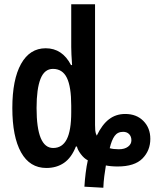

<svg xmlns="http://www.w3.org/2000/svg" viewBox="-20 -780 731 903"><path d="M377 98Q379 65 383 33Q387 1 393 -26Q375 -35 359.5 -56Q344 -77 342 -91H337Q316 -38 281 -14Q246 10 198 10Q120 10 79 -63.5Q38 -137 38 -272Q38 -406 79 -479.5Q120 -553 195 -553Q273 -553 314 -474H319Q317 -502 316 -523Q315 -544 315 -559V-760H427V-192Q427 -179 428 -166.5Q429 -154 435 -142Q460 -194 492.5 -219Q525 -244 569 -244Q622 -244 654.5 -211Q687 -178 687 -127Q687 -72 650 -34.5Q613 3 533 3Q517 3 501.5 1.5Q486 0 478 -2Q474 21 470.5 48.5Q467 76 466 103ZM230 -84Q273 -84 294 -125Q315 -166 315 -252V-283Q315 -372 294.5 -414Q274 -456 229 -456Q189 -456 170.5 -409Q152 -362 152 -272Q152 -84 230 -84ZM539 -78Q566 -78 582 -90Q598 -102 598 -120Q598 -138 587.5 -149Q577 -160 559 -160Q533 -160 519 -140.5Q505 -121 496 -83Q513 -78 539 -78Z"/></svg>

Font: Noto Sans ExtraCondensed SemiBold
Style: Regular
Weight: 600
Width: 2
Designer: Monotype Design Team
Foundry: Monotype Imaging Inc.
Version: Version 2.013; ttfautohint (v1.8.4.7-5d5b)